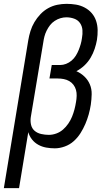

<svg xmlns="http://www.w3.org/2000/svg" viewBox="-48 -763 568 998"><path d="M-28 215 99 -554Q103 -578 110.5 -602Q118 -626 131 -648Q144 -670 162 -689Q180 -708 202.5 -720.5Q225 -733 249.5 -738Q274 -743 298 -743Q323 -743 347 -739Q371 -735 392.5 -723.5Q414 -712 429 -694.5Q444 -677 451.5 -654.5Q459 -632 459.5 -607Q460 -582 456 -556Q452 -533 444 -509Q436 -485 423 -463Q410 -441 391 -423Q372 -405 349 -393Q372 -383 390.5 -365.5Q409 -348 419 -324.5Q429 -301 428.5 -273.5Q428 -246 424 -219Q420 -193 413 -168Q406 -143 395.5 -118.5Q385 -94 370.5 -71Q356 -48 335.5 -29.5Q315 -11 288.5 -1.5Q262 8 237 8Q214 8 192 4Q170 0 151 -10.5Q132 -21 118.5 -38Q105 -55 99 -76L51 215ZM206 -62Q225 -62 244.5 -69Q264 -76 279.5 -89.5Q295 -103 307 -120.5Q319 -138 326.5 -156.5Q334 -175 339 -194Q344 -213 347 -232Q350 -248 350.5 -264.5Q351 -281 347 -295.5Q343 -310 334 -322Q325 -334 312 -341.5Q299 -349 283.5 -352Q268 -355 252 -355H209L221 -425H264Q280 -425 295.5 -431Q311 -437 324 -448Q337 -459 346 -473.5Q355 -488 361 -503Q367 -518 371.5 -533.5Q376 -549 378 -565Q382 -586 380.5 -606.5Q379 -627 368 -643Q357 -659 337.5 -666Q318 -673 297 -673Q282 -673 266.5 -668.5Q251 -664 236.5 -654.5Q222 -645 212 -632Q202 -619 194.5 -604Q187 -589 183 -573.5Q179 -558 177 -543L112 -154Q109 -133 113.5 -114Q118 -95 132 -83Q146 -71 166 -66.5Q186 -62 206 -62Z"/></svg>

Font: Iosevka Fixed
Style: Italic
Weight: 400
Italic angle: -9°
Monospace: yes
Designer: Belleve Invis
Foundry: Belleve Invis
Version: Version 33.2.4